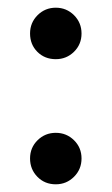

<svg xmlns="http://www.w3.org/2000/svg" viewBox="-20 -478 290 499"><path d="M58.1 -391.1Q58.1 -362.3 77.1 -343.3Q96.2 -324.2 125 -324.2Q152.8 -324.2 172.4 -343.5Q191.9 -362.8 191.9 -390.9Q191.9 -418.9 172.4 -438.5Q152.8 -458 125 -458Q97.2 -458 77.6 -438.5Q58.1 -418.9 58.1 -391.1ZM125 1Q152.8 1 172.4 -18.6Q191.9 -38.1 191.9 -66.2Q191.9 -94.2 172.4 -113.5Q152.8 -132.8 125 -132.8Q97.2 -132.8 77.6 -113.5Q58.1 -94.2 58.1 -66.2Q58.1 -38.1 77.1 -18.6Q96.2 1 125 1Z"/></svg>

Font: FAU Chimera Medium
Style: Regular
Weight: 500
Version: Version 1.002;hotconv 1.0.117;makeotfexe 2.5.65602